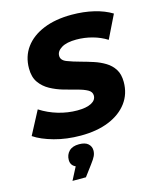

<svg xmlns="http://www.w3.org/2000/svg" viewBox="-155 -810 959 1173"><g transform="rotate(-15 324.5 -223.0)"><path d="M277 14Q187 14 109.5 -7.5Q32 -29 -15 -61L63 -209Q116 -175 176 -157.5Q236 -140 296 -140Q353 -140 384.5 -156.5Q416 -173 416 -202Q416 -226 391.5 -239.5Q367 -253 328 -263Q289 -273 245.5 -285.5Q202 -298 163.5 -319Q125 -340 100.5 -374.5Q76 -409 76 -464Q76 -540 117 -596Q158 -652 233.5 -683Q309 -714 412 -714Q487 -714 552 -698.5Q617 -683 664 -654L592 -507Q551 -533 501.5 -546.5Q452 -560 400 -560Q339 -560 306.5 -540Q274 -520 274 -492Q273 -463 309 -449Q345 -435 394 -422Q431 -412 469.5 -399.5Q508 -387 541 -367Q574 -347 594 -315.5Q614 -284 614 -235Q614 -160 572.5 -104Q531 -48 455.5 -17Q380 14 277 14ZM155 268 197 187Q166 173 166 139Q166 106 187.5 84Q209 62 251 62Q290 62 308.5 79Q327 96 327 121Q327 139 319.5 155.5Q312 172 290 201L240 268Z"/></g></svg>

Font: Montserrat ExtraBold
Style: Italic
Weight: 800
Italic angle: -11.3°
Designer: Julieta Ulanovsky
Foundry: Julieta Ulanovsky
Version: Version 9.000; ttfautohint (v1.8.4.7-5d5b)